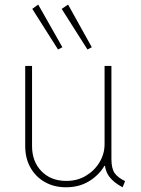

<svg xmlns="http://www.w3.org/2000/svg" viewBox="-20 -794 602 822"><path d="M262.7 7.8Q211.9 7.8 172.4 -14.4Q132.8 -36.6 110.4 -76.4Q87.9 -116.2 87.9 -168.9V-511.7H117.2V-168.9Q117.2 -103 156.7 -61.8Q196.3 -20.5 260.7 -19.5Q309.1 -18.6 346.7 -40.8Q384.3 -63 406 -99.1Q427.7 -135.3 427.7 -176.8V-511.7H457V-113.3Q457 -71.8 471.4 -52.2Q485.8 -32.7 515.6 -18.6L504.9 7.8Q466.8 -12.2 447.8 -37.8Q428.7 -63.5 427.7 -103.5L442.4 -84H418L438.5 -108.4Q420.4 -60.1 373.5 -26.1Q326.7 7.8 262.7 7.8ZM354.5 -582 244.1 -755.9 271.5 -774.4 373 -591.8ZM228.5 -582 118.2 -755.9 143.6 -774.4 247.1 -591.8Z"/></svg>

Font: Reddit Mono ExtraLight
Style: Regular
Weight: 250
Monospace: yes
Designer: Stephen Hutchings
Foundry: Reddit
Version: Version 1.014